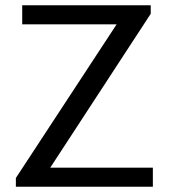

<svg xmlns="http://www.w3.org/2000/svg" viewBox="-20 -706 639 726"><path d="M40 0V-33L421 -614H64V-686H550V-654L170 -72H558V0Z"/></svg>

Font: Chivo Medium Light
Style: Regular
Weight: 300
Version: Version 2.002